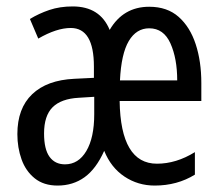

<svg xmlns="http://www.w3.org/2000/svg" viewBox="-20 -567 688 597"><path d="M444 -546Q500 -546 535.5 -514.5Q571 -483 588.5 -429.5Q606 -376 606 -309V-253H352Q355 -58 468 -58Q528 -58 586 -94V-24Q531 10 461 10Q409 10 367 -18Q325 -46 304 -98Q279 -42 243 -16Q207 10 159 10Q116 10 88 -12.5Q60 -35 47 -71.5Q34 -108 34 -150Q34 -230 80 -274Q126 -318 211 -322L272 -325V-360Q272 -480 200 -480Q156 -480 99 -447L73 -508Q101 -525 133.5 -536Q166 -547 206 -547Q291 -547 321 -474Q363 -546 444 -546ZM444 -479Q404 -479 380.5 -439.5Q357 -400 353 -317H531Q531 -385 510 -432Q489 -479 444 -479ZM225 -263Q170 -260 143.5 -233.5Q117 -207 117 -152Q117 -103 134 -79.5Q151 -56 182 -56Q224 -56 248.5 -97.5Q273 -139 273 -212V-266Z"/></svg>

Font: Noto Sans Khmer UI ExtraCondensed
Style: Regular
Weight: 400
Width: 2
Designer: Danh Hong and the Monotype Design Team
Foundry: Monotype Imaging Inc.
Version: Version 2.002; ttfautohint (v1.8.4.7-5d5b)